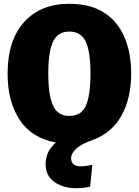

<svg xmlns="http://www.w3.org/2000/svg" viewBox="-20 -736 730 1010"><path d="M380 254Q313 254 266.5 221.5Q220 189 220 128Q220 60 274 14Q146 -10 83 -106Q20 -202 20 -349Q20 -523 106.5 -619.5Q193 -716 345 -716Q454 -716 526 -670.5Q598 -625 634 -542Q670 -459 670 -349Q670 -221 620 -129.5Q570 -38 469 0Q407 21 380.5 46.5Q354 72 354 95Q354 139 405 139Q431 139 466 131L454 246Q419 254 380 254ZM345 -126Q407 -126 431.5 -179.5Q456 -233 456 -349Q456 -464 431 -517Q406 -570 345 -570Q284 -570 259 -517Q234 -464 234 -349Q234 -235 259 -180.5Q284 -126 345 -126Z"/></svg>

Font: Trujillo Black
Style: Regular
Weight: 900
Designer: Fira Sans original fonts by bBox Type GmbH, Carrois Corporate GbR, & Edenspiekermann AG / Changes by Cristiano Sobral
Foundry: Fira Sans original fonts by bBox Type GmbH, Carrois Corporate GbR, & Edenspiekermann AG / Changes by Cristiano Sobral
Version: Version 4.301;July 28, 2020;FontCreator 13.0.0.2655 64-bit